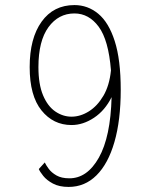

<svg xmlns="http://www.w3.org/2000/svg" viewBox="-20 -726 590 757"><path d="M250.5 11Q213.5 11 188.8 -2.2Q164 -15.5 150.5 -32.5Q137 -49.5 133 -59.5L156.5 -85.5Q161 -75.5 172 -60.5Q183 -45.5 202.8 -34.2Q222.5 -23 253 -23Q323.5 -22.5 369.8 -104.5Q416 -186.5 420 -343Q394 -290.5 350.8 -261.8Q307.5 -233 262 -233Q190 -233 143.5 -290.8Q97 -348.5 97 -461.5Q97 -575 144 -640.5Q191 -706 273.5 -706Q326 -706 367.2 -672Q408.5 -638 432.2 -564.5Q456 -491 456 -372Q456 -252 431.2 -166.2Q406.5 -80.5 360.5 -34.8Q314.5 11 250.5 11ZM131.5 -461.5Q131.5 -393.5 149.8 -350.2Q168 -307 198 -286.5Q228 -266 262 -266Q297 -266 330.5 -287Q364 -308 387.8 -348.5Q411.5 -389 417.5 -448.5Q408 -568 369.2 -620.5Q330.5 -673 273.5 -673Q210.5 -673 171 -618.8Q131.5 -564.5 131.5 -461.5Z"/></svg>

Font: Trispace SemiCondensed Thin
Style: Regular
Weight: 100
Width: 4
Designer: Tyler Finck
Foundry: Etcetera Type Company
Version: Version 1.210; ttfautohint (v1.8.3)